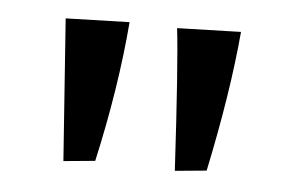

<svg xmlns="http://www.w3.org/2000/svg" viewBox="-31 -784 491 321"><g transform="rotate(5 214.0 -623.5)"><path d="M85 -503Q69 -725 68 -741L175 -744Q166 -633 138 -508ZM255 -741 362 -744Q353 -641 325 -508L272 -503Q262 -682 255 -741Z"/></g></svg>

Font: Fresca
Style: Regular
Weight: 400
Designer: Iván Moreno
Foundry: Fontstage
Version: Version 1.001